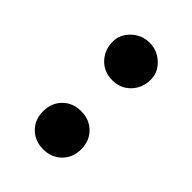

<svg xmlns="http://www.w3.org/2000/svg" viewBox="-25 -592 228 228"><g transform="rotate(-45 89.5 -478.0)"><path d="M149 -446Q135 -446 125.5 -455Q116 -464 116 -478Q116 -492 125.5 -501Q135 -510 149 -510Q161 -510 170 -500.5Q179 -491 179 -478Q179 -465 170 -455.5Q161 -446 149 -446ZM55 -501Q64 -492 64 -478Q64 -464 55 -455Q46 -446 32 -446Q18 -446 9 -455Q0 -464 0 -478Q0 -492 9 -501Q18 -510 32 -510Q46 -510 55 -501Z"/></g></svg>

Font: Forum
Style: Regular
Weight: 400
Designer: Denis Masharov
Foundry: Denis Masharov
Version: Version 1.000